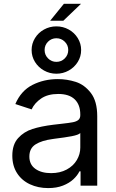

<svg xmlns="http://www.w3.org/2000/svg" viewBox="-20 -963 602 996"><path d="M43.9 -155.3Q43.9 -213.4 74 -246.6Q104 -279.8 148.4 -293.9Q192.9 -308.1 256.3 -315.9L298.8 -320.8Q339.4 -325.2 357.9 -328.9Q376.5 -332.5 386.5 -340.8Q396.5 -349.1 396.5 -365.7V-368.7Q396.5 -419.9 367.4 -447.8Q338.4 -475.6 282.2 -475.6Q228 -475.6 193.6 -452.1Q159.2 -428.7 144 -395.5L59.6 -423.3Q88.9 -492.2 148.4 -522.5Q208 -552.7 279.8 -552.7Q327.1 -552.7 372.6 -538.3Q418 -523.9 451.2 -481Q484.4 -438 484.4 -359.9V0H397.9V-74.2H392.1Q381.8 -52.7 360.6 -33Q339.4 -13.2 306.4 -0.2Q273.4 12.7 230 12.7Q177.7 12.7 135.3 -7.1Q92.8 -26.9 68.4 -64.9Q43.9 -103 43.9 -155.3ZM396.5 -197.3V-272.9Q387.7 -263.2 351.3 -256.3Q314.9 -249.5 266.1 -243.7L252.4 -241.7Q196.8 -234.4 164.6 -214.1Q132.3 -193.8 132.3 -150.9Q132.3 -109.4 163.3 -87.2Q194.3 -64.9 245.1 -64.9Q291.5 -64.9 325.9 -83.5Q360.4 -102.1 378.4 -132.6Q396.5 -163.1 396.5 -197.3ZM144 -703.6Q144 -736.8 161.4 -765.1Q178.7 -793.5 208.3 -809.8Q237.8 -826.2 272.5 -826.2Q307.1 -826.2 336.7 -809.8Q366.2 -793.5 383.5 -765.1Q400.9 -736.8 400.9 -703.6Q400.9 -669.9 383.5 -641.8Q366.2 -613.8 336.7 -597.2Q307.1 -580.6 272.5 -580.6Q237.8 -580.6 208.3 -597.2Q178.7 -613.8 161.4 -641.8Q144 -669.9 144 -703.6ZM334 -703.6Q334 -729 315.9 -746.8Q297.9 -764.6 272.5 -764.6Q247.1 -764.6 229.2 -746.8Q211.4 -729 211.4 -703.6Q211.4 -678.2 229.2 -660.2Q247.1 -642.1 272.5 -642.1Q298.3 -642.1 316.2 -660.2Q334 -678.2 334 -703.6ZM311.5 -943.4H400.4L308.6 -855.5H240.2Z"/></svg>

Font: Inter RS Variable
Style: Regular
Weight: 400
Designer: Rasmus Andersson (customised by Maria Ramos and Noel Pretorius)
Foundry: rsms
Version: Version 3.001;Glyphs 3.2.3 (3260)